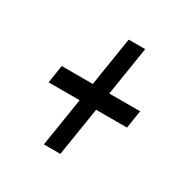

<svg xmlns="http://www.w3.org/2000/svg" viewBox="-105 -593 564 582"><g transform="rotate(30 177.5 -302.0)"><path d="M121.3 -100.2 148.4 -270.3H39.7L49.5 -333H158.2L185.3 -503.8H243L215.9 -333H323.9L314.1 -270.3H206.1L179 -100.2Z"/></g></svg>

Font: Georama ExtraCondensed Thin
Style: Italic
Weight: 100
Width: 2
Italic angle: -9°
Designer: Jean-Baptiste Levee
Foundry: Production Type
Version: Version 1.001